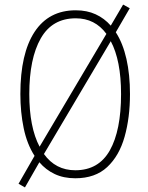

<svg xmlns="http://www.w3.org/2000/svg" viewBox="-20 -769 646 839"><path d="M548 -358Q548 -255 524.5 -171.5Q501 -88 448.5 -39Q396 10 309 10Q258 10 219 -8.5Q180 -27 152 -60L89 50L61 34L131 -88Q98 -139 83.5 -209Q69 -279 69 -358Q69 -535 131 -629.5Q193 -724 311 -724Q360 -724 398 -706.5Q436 -689 464 -657L518 -749L547 -733L486 -628Q517 -580 532.5 -511.5Q548 -443 548 -358ZM108 -358Q108 -213 153 -128L445 -621Q395 -689 311 -689Q208 -689 158 -601Q108 -513 108 -358ZM509 -358Q509 -505 464 -589L172 -96Q223 -25 309 -25Q411 -25 460 -112Q509 -199 509 -358Z"/></svg>

Font: Noto Sans Khmer Condensed ExtraLight
Style: Regular
Weight: 200
Width: 3
Designer: Danh Hong and the Monotype Design Team
Foundry: Monotype Imaging Inc.
Version: Version 2.004; ttfautohint (v1.8.4.7-5d5b)